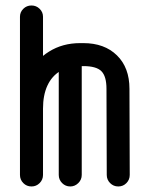

<svg xmlns="http://www.w3.org/2000/svg" viewBox="-20 -678 537 700"><path d="M136.8 -40.2Q136.8 -22.8 124.5 -10.5Q112.2 1.8 94.8 1.8Q77.2 1.8 65 -10.5Q52.8 -22.8 52.8 -40.2V-617Q52.8 -633.8 65 -645.9Q77.2 -658 94.8 -658Q112.2 -658 124.5 -645.9Q136.8 -633.8 136.8 -617ZM136.8 -281.8Q136.8 -264.2 124.5 -252Q112.2 -239.8 94.8 -239.8Q77.2 -239.8 65 -252Q52.8 -264.2 52.8 -281.8Q52.8 -350.8 81 -404.9Q109.2 -459 158.8 -489.9Q208.2 -520.8 272.2 -520.8H284Q360.8 -520.8 406.4 -476.1Q452 -431.5 452 -354.2L453 -40.2Q453 -22.8 440.9 -10.5Q428.8 1.8 411.2 1.8Q393.8 1.8 381.5 -10.5Q369.2 -22.8 369.2 -40.2L368.2 -354.2Q368.2 -400 349.6 -418.5Q331 -437 284 -437H272.2Q229.8 -437 199.2 -418.8Q168.8 -400.5 152.8 -365.9Q136.8 -331.2 136.8 -281.8ZM278 -40.2Q278 -22.8 265.4 -10.5Q252.8 1.8 236.2 1.8Q218.8 1.8 206.5 -10.5Q194.2 -22.8 194.2 -40.2V-466.5Q194.2 -484 206.5 -496.2Q218.8 -508.5 236.2 -508.5Q252.8 -508.5 265.4 -496.2Q278 -484 278 -466.5Z"/></svg>

Font: Libertine-Super Thin
Style: Regular
Weight: 100
Designer: Bastien Sozeau
Foundry: NBR — Bastien Sozeau
Version: Version 2.003;gftools[0.9.33]